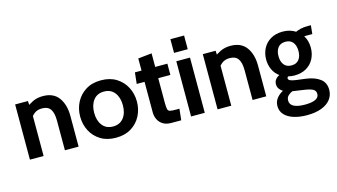

<svg xmlns="http://www.w3.org/2000/svg" viewBox="-101 -1064 2950 1680"><g transform="rotate(-15 1374.0 -224.0)"><path d="M58 0V-500H174L179 -407L150 -445Q178 -469 218 -488.5Q258 -508 310 -508Q406 -508 452.5 -444Q499 -380 499 -279V0H375V-269Q375 -339 351.5 -372.5Q328 -406 276 -406Q233 -406 206 -385Q179 -364 159 -330L182 -391V0Z M836.9 10Q755.8 10 698.4 -25.5Q641 -61 610.5 -120Q580 -179 580 -249.5Q580 -320 610.5 -379Q641 -438 698.4 -474Q755.8 -510 836.9 -510Q918 -510 975.5 -474Q1033 -438 1063.5 -379Q1094 -320 1094 -249.5Q1094 -179 1063.5 -120Q1033 -61 975.5 -25.5Q918 10 836.9 10ZM837 -92Q899 -92 933 -135.5Q967 -179 967 -249.5Q967 -320 933 -364Q899 -408 837 -408Q775 -408 741 -364Q707 -320 707 -249.5Q707 -179 741 -135.5Q775 -92 837 -92Z M1337 10Q1290 10 1260.5 -9Q1231 -28 1217 -58Q1203 -88 1203 -121V-398H1132L1143 -500H1203V-610L1327 -623V-500H1437V-398H1327V-172Q1327 -134 1331.5 -117Q1336 -100 1352 -96Q1368 -92 1403 -92H1437L1426 10Z M1518 0V-500H1642V0ZM1518 -576V-700H1642V-576Z M1758 0V-500H1874L1879 -407L1850 -445Q1878 -469 1918 -488.5Q1958 -508 2010 -508Q2106 -508 2152.5 -444Q2199 -380 2199 -279V0H2075V-269Q2075 -339 2051.5 -372.5Q2028 -406 1976 -406Q1933 -406 1906 -385Q1879 -364 1859 -330L1882 -391V0Z M2503 252Q2433 252 2381 235Q2329 218 2300 186Q2271 154 2271 109Q2271 71 2291.5 42Q2312 13 2352 -9Q2332 -21 2320 -39Q2308 -57 2308 -80Q2308 -104 2321.5 -122Q2335 -140 2358 -150Q2320 -177 2300.5 -219.5Q2281 -262 2281 -311Q2281 -365 2304.5 -410.5Q2328 -456 2373.5 -483Q2419 -510 2484 -510Q2518 -510 2546.5 -501.5Q2575 -493 2598 -478Q2613 -486 2641.5 -493Q2670 -500 2705 -500Q2713 -500 2721 -500Q2729 -500 2737 -500L2729 -422Q2718 -422 2706.5 -422Q2695 -422 2684 -422Q2679 -422 2671.5 -422Q2664 -422 2656 -421Q2671 -398 2678.5 -369.5Q2686 -341 2686 -311Q2686 -257 2663 -211.5Q2640 -166 2594.5 -139Q2549 -112 2484 -112Q2470 -112 2457 -114Q2444 -116 2431 -119Q2420 -114 2420 -103Q2420 -90 2436.5 -82.5Q2453 -75 2488 -70L2574 -59Q2654 -48 2700 -13Q2746 22 2746 86Q2746 136 2717 173.5Q2688 211 2633.5 231.5Q2579 252 2503 252ZM2508 158Q2571 158 2603.5 142.5Q2636 127 2636 95Q2636 66 2613.5 53Q2591 40 2541 32L2431 16Q2407 26 2390.5 42.5Q2374 59 2374 86Q2374 123 2409.5 140.5Q2445 158 2508 158ZM2484 -204Q2528 -204 2551 -233Q2574 -262 2574 -311Q2574 -360 2551 -389Q2528 -418 2484 -418Q2439 -418 2416 -389Q2393 -360 2393 -311Q2393 -262 2416 -233Q2439 -204 2484 -204Z"/></g></svg>

Font: Cabin VF Beta
Style: Regular
Weight: 400
Designer: Pablo Impallari
Foundry: Pablo Impallari. http://www.impallari.com Igino Marini. http://www.ikern.com
Version: Version 2.200